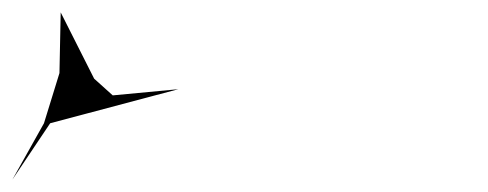

<svg xmlns="http://www.w3.org/2000/svg" viewBox="-288 -144 788 310"><path d="M0 0 -106 10 -136 -17 -190 -124 -192 -26 -217 55 -268 146 -207 55Z"/></svg>

Font: MewTooHand
Style: ReversedIta
Weight: 400
Designer: Mew Too, Robert Jablonski
Version: Version 0.77